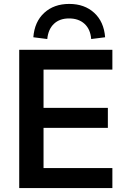

<svg xmlns="http://www.w3.org/2000/svg" viewBox="-20 -959 635 979"><path d="M78 0V-705H553V-604H202V-409H530V-307H202V-102H553V0ZM221 -760 150 -769Q156 -848 205.5 -893.5Q255 -939 333 -939Q411 -939 460.5 -893.5Q510 -848 516 -769L445 -760Q441 -810 411 -837.5Q381 -865 332 -865Q284 -865 255 -837.5Q226 -810 221 -760Z"/></svg>

Font: Mulish ExtraLight
Style: Bold
Weight: 700
Version: Version 3.603